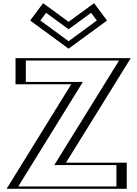

<svg xmlns="http://www.w3.org/2000/svg" viewBox="-20 -1192 867 1212"><path d="M782 -825H103V-660H453L45 0H755V-165H373ZM260 -1152 192 -1061 413 -899 634 -1061 566 -1152 413 -1040ZM755.1 -810 346.1 -150H740V-15H71.9L479.9 -675H118V-810ZM263.1 -1131.1 413 -1021.4 562.9 -1131.1 612.9 -1064.1 413 -917.6 213.1 -1064.1ZM755.1 -810H118V-675H479.9L71.9 -15H740V-150H346.1ZM263.1 -1131.1 213.1 -1064.1 413 -917.6 612.9 -1064.1 562.9 -1131.1 413 -1021.4ZM782 -825 373 -165H755V0H45L453 -660H103V-825ZM260 -1152 413 -1040 566 -1152 634 -1061 413 -899 192 -1061ZM731.6 -810 322.6 -150H715V-15H95.3L503.3 -675H143V-810ZM271 -1111.1 413 -1007.1 555 -1111.1 591.3 -1062.6 413 -931.9 234.7 -1062.6ZM805.4 -825H78V-660H429.6L21.6 0H780V-165H396.4ZM252.2 -1172 170.3 -1062.5 413 -884.7 655.7 -1062.5 573.8 -1172 413 -1054.3Z"/></svg>

Font: Hussar Outliner
Style: Regular
Weight: 700
Foundry: Cannot Into Space Fonts
Version: Version 0.92